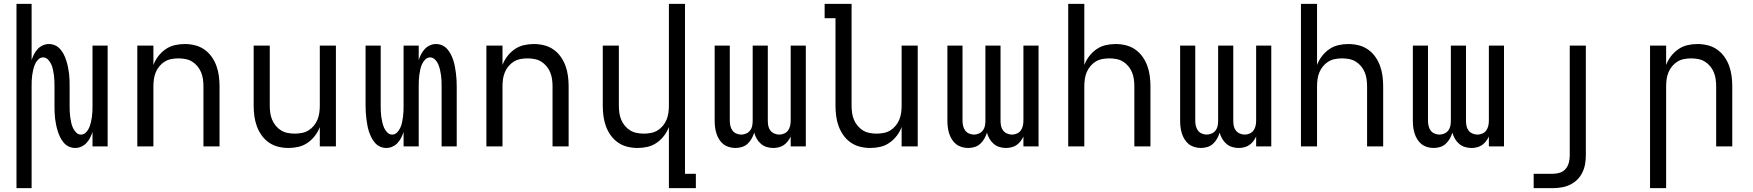

<svg xmlns="http://www.w3.org/2000/svg" viewBox="-20 -755 9040 990"><path d="M65 215V-735H143V-445Q148 -461 155.5 -475.5Q163 -490 174 -502Q185 -514 200.5 -521Q216 -528 232 -528Q249 -528 264.5 -521Q280 -514 291 -501Q302 -488 309.5 -473Q317 -458 322 -442Q327 -426 330.5 -409.5Q334 -393 336 -376.5Q338 -360 338.5 -343.5Q339 -327 339 -310V-210Q339 -195 339.5 -181Q340 -167 342 -152.5Q344 -138 347 -123.5Q350 -109 356 -96Q362 -83 372.5 -72Q383 -61 398 -61Q412 -61 423 -72Q434 -83 439.5 -96Q445 -109 448.5 -123.5Q452 -138 454 -152.5Q456 -167 456.5 -181Q457 -195 457 -210V-520H535V0H457V-75Q452 -59 444.5 -44.5Q437 -30 426 -18Q415 -6 399.5 1Q384 8 368 8Q351 8 335.5 1Q320 -6 309 -19Q298 -32 290.5 -47Q283 -62 278 -78Q273 -94 269.5 -110.5Q266 -127 264 -143.5Q262 -160 261.5 -176.5Q261 -193 261 -210V-310Q261 -325 260.5 -339Q260 -353 258 -367.5Q256 -382 253 -396.5Q250 -411 244 -424Q238 -437 227.5 -448Q217 -459 202 -459Q188 -459 177 -448Q166 -437 160.5 -424Q155 -411 151.5 -396.5Q148 -382 146 -367.5Q144 -353 143.5 -339Q143 -325 143 -310V215Z M688 0V-520H771V-420Q780 -444 796 -465Q812 -486 833.5 -501Q855 -516 880.5 -522Q906 -528 933 -528Q959 -528 985.5 -521.5Q1012 -515 1034 -499.5Q1056 -484 1071.5 -462Q1087 -440 1096 -415Q1105 -390 1108.5 -363.5Q1112 -337 1112 -310V0H1029V-310Q1029 -328 1026.5 -346.5Q1024 -365 1017 -382Q1010 -399 998 -413.5Q986 -428 970.5 -437.5Q955 -447 936.5 -450.5Q918 -454 900 -454Q882 -454 863.5 -450.5Q845 -447 829.5 -437.5Q814 -428 802 -413.5Q790 -399 783 -382Q776 -365 773.5 -346.5Q771 -328 771 -310V0Z M1467 8Q1441 8 1414.5 1.5Q1388 -5 1366 -20.5Q1344 -36 1328.5 -58Q1313 -80 1304 -105Q1295 -130 1291.5 -156.5Q1288 -183 1288 -210V-520H1371V-210Q1371 -192 1373.5 -173.5Q1376 -155 1383 -138Q1390 -121 1402 -106.5Q1414 -92 1429.5 -82.5Q1445 -73 1463.5 -69.5Q1482 -66 1500 -66Q1518 -66 1536.5 -69.5Q1555 -73 1570.5 -82.5Q1586 -92 1598 -106.5Q1610 -121 1617 -138Q1624 -155 1626.5 -173.5Q1629 -192 1629 -210V-520H1712V0H1629V-100Q1620 -76 1604 -55Q1588 -34 1566.5 -19Q1545 -4 1519.5 2Q1494 8 1467 8Z M1972 8Q1955 8 1939.5 1Q1924 -6 1913 -19Q1902 -32 1894.5 -47Q1887 -62 1882 -78Q1877 -94 1874 -110.5Q1871 -127 1869 -143.5Q1867 -160 1866 -176.5Q1865 -193 1865 -210V-520H1943V-210Q1943 -195 1943.5 -181Q1944 -167 1946 -152.5Q1948 -138 1951.5 -123.5Q1955 -109 1960.5 -96Q1966 -83 1977 -72Q1988 -61 2002 -61Q2017 -61 2027.5 -72Q2038 -83 2044 -96Q2050 -109 2053 -123.5Q2056 -138 2058 -152.5Q2060 -167 2060.5 -181Q2061 -195 2061 -210V-520H2139V-445Q2144 -461 2151.5 -475.5Q2159 -490 2170 -502Q2181 -514 2196.5 -521Q2212 -528 2228 -528Q2245 -528 2260.5 -521Q2276 -514 2287 -501Q2298 -488 2305.5 -473Q2313 -458 2318 -442Q2323 -426 2326 -409.5Q2329 -393 2331 -376.5Q2333 -360 2334 -343.5Q2335 -327 2335 -310V0H2257V-310Q2257 -325 2256.5 -339Q2256 -353 2254 -367.5Q2252 -382 2248.5 -396.5Q2245 -411 2239.5 -424Q2234 -437 2223 -448Q2212 -459 2198 -459Q2183 -459 2172.5 -448Q2162 -437 2156 -424Q2150 -411 2147 -396.5Q2144 -382 2142 -367.5Q2140 -353 2139.5 -339Q2139 -325 2139 -310V0H2061V-75Q2056 -59 2048.5 -44.5Q2041 -30 2030 -18Q2019 -6 2003.5 1Q1988 8 1972 8Z M2488 0V-520H2571V-420Q2580 -444 2596 -465Q2612 -486 2633.5 -501Q2655 -516 2680.5 -522Q2706 -528 2733 -528Q2759 -528 2785.5 -521.5Q2812 -515 2834 -499.5Q2856 -484 2871.5 -462Q2887 -440 2896 -415Q2905 -390 2908.5 -363.5Q2912 -337 2912 -310V0H2829V-310Q2829 -328 2826.5 -346.5Q2824 -365 2817 -382Q2810 -399 2798 -413.5Q2786 -428 2770.5 -437.5Q2755 -447 2736.5 -450.5Q2718 -454 2700 -454Q2682 -454 2663.5 -450.5Q2645 -447 2629.5 -437.5Q2614 -428 2602 -413.5Q2590 -399 2583 -382Q2576 -365 2573.5 -346.5Q2571 -328 2571 -310V0Z M3429 215V-100Q3420 -76 3404 -55Q3388 -34 3366.5 -19Q3345 -4 3319.5 2Q3294 8 3267 8Q3241 8 3214.5 1.5Q3188 -5 3166 -20.5Q3144 -36 3128.5 -58Q3113 -80 3104 -105Q3095 -130 3091.5 -156.5Q3088 -183 3088 -210V-520H3171V-210Q3171 -192 3173.5 -173.5Q3176 -155 3183 -138Q3190 -121 3202 -106.5Q3214 -92 3229.5 -82.5Q3245 -73 3263.5 -69.5Q3282 -66 3300 -66Q3318 -66 3336.5 -69.5Q3355 -73 3370.5 -82.5Q3386 -92 3398 -106.5Q3410 -121 3417 -138Q3424 -155 3426.5 -173.5Q3429 -192 3429 -210V-735H3512V141H3568V215Z M3967 8Q3950 8 3933.5 3Q3917 -2 3904 -13Q3891 -24 3882 -39.5Q3873 -55 3869 -71Q3864 -55 3855.5 -40Q3847 -25 3834.5 -13.5Q3822 -2 3805.5 3Q3789 8 3772 8Q3755 8 3738.5 3Q3722 -2 3709.5 -12Q3697 -22 3688 -36.5Q3679 -51 3674 -67Q3669 -83 3667 -99.5Q3665 -116 3665 -133V-520H3743V-133Q3743 -119 3746 -106Q3749 -93 3756.5 -82.5Q3764 -72 3776.5 -66.5Q3789 -61 3802 -61Q3815 -61 3827.5 -66.5Q3840 -72 3848 -82.5Q3856 -93 3858.5 -106Q3861 -119 3861 -133V-520H3939V-133Q3939 -119 3941.5 -106Q3944 -93 3952 -82.5Q3960 -72 3972.5 -66.5Q3985 -61 3998 -61Q4011 -61 4023.5 -66.5Q4036 -72 4043.5 -82.5Q4051 -93 4054 -106Q4057 -119 4057 -133V-520H4135V0H4057V-51Q4051 -38 4042 -26.5Q4033 -15 4021.5 -7Q4010 1 3995.5 4.5Q3981 8 3967 8Z M4467 8Q4441 8 4414.5 1.5Q4388 -5 4366 -20.5Q4344 -36 4328.5 -58Q4313 -80 4304 -105Q4295 -130 4291.5 -156.5Q4288 -183 4288 -210V-661H4232V-735H4371V-210Q4371 -192 4373.5 -173.5Q4376 -155 4383 -138Q4390 -121 4402 -106.5Q4414 -92 4429.5 -82.5Q4445 -73 4463.5 -69.5Q4482 -66 4500 -66Q4518 -66 4536.5 -69.5Q4555 -73 4570.5 -82.5Q4586 -92 4598 -106.5Q4610 -121 4617 -138Q4624 -155 4626.5 -173.5Q4629 -192 4629 -210V-520H4712V0H4629V-100Q4620 -76 4604 -55Q4588 -34 4566.5 -19Q4545 -4 4519.5 2Q4494 8 4467 8Z M5167 8Q5150 8 5133.5 3Q5117 -2 5104 -13Q5091 -24 5082 -39.5Q5073 -55 5069 -71Q5064 -55 5055.5 -40Q5047 -25 5034.5 -13.5Q5022 -2 5005.5 3Q4989 8 4972 8Q4955 8 4938.5 3Q4922 -2 4909.5 -12Q4897 -22 4888 -36.5Q4879 -51 4874 -67Q4869 -83 4867 -99.5Q4865 -116 4865 -133V-520H4943V-133Q4943 -119 4946 -106Q4949 -93 4956.5 -82.5Q4964 -72 4976.5 -66.5Q4989 -61 5002 -61Q5015 -61 5027.5 -66.5Q5040 -72 5048 -82.5Q5056 -93 5058.5 -106Q5061 -119 5061 -133V-520H5139V-133Q5139 -119 5141.5 -106Q5144 -93 5152 -82.5Q5160 -72 5172.5 -66.5Q5185 -61 5198 -61Q5211 -61 5223.5 -66.5Q5236 -72 5243.5 -82.5Q5251 -93 5254 -106Q5257 -119 5257 -133V-520H5335V0H5257V-51Q5251 -38 5242 -26.5Q5233 -15 5221.5 -7Q5210 1 5195.5 4.5Q5181 8 5167 8Z M5488 0V-735H5571V-420Q5580 -444 5596 -465Q5612 -486 5633.5 -501Q5655 -516 5680.5 -522Q5706 -528 5733 -528Q5759 -528 5785.5 -521.5Q5812 -515 5834 -499.5Q5856 -484 5871.5 -462Q5887 -440 5896 -415Q5905 -390 5908.5 -363.5Q5912 -337 5912 -310V0H5829V-310Q5829 -328 5826.5 -346.5Q5824 -365 5817 -382Q5810 -399 5798 -413.5Q5786 -428 5770.5 -437.5Q5755 -447 5736.5 -450.5Q5718 -454 5700 -454Q5682 -454 5663.5 -450.5Q5645 -447 5629.5 -437.5Q5614 -428 5602 -413.5Q5590 -399 5583 -382Q5576 -365 5573.5 -346.5Q5571 -328 5571 -310V0Z M6367 8Q6350 8 6333.5 3Q6317 -2 6304 -13Q6291 -24 6282 -39.5Q6273 -55 6269 -71Q6264 -55 6255.5 -40Q6247 -25 6234.5 -13.5Q6222 -2 6205.5 3Q6189 8 6172 8Q6155 8 6138.5 3Q6122 -2 6109.5 -12Q6097 -22 6088 -36.5Q6079 -51 6074 -67Q6069 -83 6067 -99.5Q6065 -116 6065 -133V-520H6143V-133Q6143 -119 6146 -106Q6149 -93 6156.5 -82.5Q6164 -72 6176.5 -66.5Q6189 -61 6202 -61Q6215 -61 6227.5 -66.5Q6240 -72 6248 -82.5Q6256 -93 6258.5 -106Q6261 -119 6261 -133V-520H6339V-133Q6339 -119 6341.5 -106Q6344 -93 6352 -82.5Q6360 -72 6372.5 -66.5Q6385 -61 6398 -61Q6411 -61 6423.5 -66.5Q6436 -72 6443.5 -82.5Q6451 -93 6454 -106Q6457 -119 6457 -133V-520H6535V0H6457V-51Q6451 -38 6442 -26.5Q6433 -15 6421.5 -7Q6410 1 6395.5 4.5Q6381 8 6367 8Z M6688 0V-735H6771V-420Q6780 -444 6796 -465Q6812 -486 6833.5 -501Q6855 -516 6880.5 -522Q6906 -528 6933 -528Q6959 -528 6985.5 -521.5Q7012 -515 7034 -499.5Q7056 -484 7071.5 -462Q7087 -440 7096 -415Q7105 -390 7108.5 -363.5Q7112 -337 7112 -310V0H7029V-310Q7029 -328 7026.5 -346.5Q7024 -365 7017 -382Q7010 -399 6998 -413.5Q6986 -428 6970.5 -437.5Q6955 -447 6936.5 -450.5Q6918 -454 6900 -454Q6882 -454 6863.5 -450.5Q6845 -447 6829.5 -437.5Q6814 -428 6802 -413.5Q6790 -399 6783 -382Q6776 -365 6773.5 -346.5Q6771 -328 6771 -310V0Z M7567 8Q7550 8 7533.5 3Q7517 -2 7504 -13Q7491 -24 7482 -39.5Q7473 -55 7469 -71Q7464 -55 7455.5 -40Q7447 -25 7434.5 -13.5Q7422 -2 7405.5 3Q7389 8 7372 8Q7355 8 7338.5 3Q7322 -2 7309.5 -12Q7297 -22 7288 -36.5Q7279 -51 7274 -67Q7269 -83 7267 -99.5Q7265 -116 7265 -133V-520H7343V-133Q7343 -119 7346 -106Q7349 -93 7356.5 -82.5Q7364 -72 7376.5 -66.5Q7389 -61 7402 -61Q7415 -61 7427.5 -66.5Q7440 -72 7448 -82.5Q7456 -93 7458.5 -106Q7461 -119 7461 -133V-520H7539V-133Q7539 -119 7541.5 -106Q7544 -93 7552 -82.5Q7560 -72 7572.5 -66.5Q7585 -61 7598 -61Q7611 -61 7623.5 -66.5Q7636 -72 7643.5 -82.5Q7651 -93 7654 -106Q7657 -119 7657 -133V-520H7735V0H7657V-51Q7651 -38 7642 -26.5Q7633 -15 7621.5 -7Q7610 1 7595.5 4.5Q7581 8 7567 8Z M7888 215V141H7988Q8007 141 8024.5 135Q8042 129 8053.5 115Q8065 101 8069.5 83Q8074 65 8074 46V-520H8157V46Q8157 69 8153 91.5Q8149 114 8139 134.5Q8129 155 8113 171Q8097 187 8076.5 197Q8056 207 8033.5 211Q8011 215 7988 215Z M8488 215V-520H8571V-420Q8580 -444 8596 -465Q8612 -486 8633.5 -501Q8655 -516 8680.5 -522Q8706 -528 8733 -528Q8759 -528 8785.5 -521.5Q8812 -515 8834 -499.5Q8856 -484 8871.5 -462Q8887 -440 8896 -415Q8905 -390 8908.5 -363.5Q8912 -337 8912 -310V0H8829V-310Q8829 -328 8826.5 -346.5Q8824 -365 8817 -382Q8810 -399 8798 -413.5Q8786 -428 8770.5 -437.5Q8755 -447 8736.5 -450.5Q8718 -454 8700 -454Q8682 -454 8663.5 -450.5Q8645 -447 8629.5 -437.5Q8614 -428 8602 -413.5Q8590 -399 8583 -382Q8576 -365 8573.5 -346.5Q8571 -328 8571 -310V215Z"/></svg>

Font: Iosevka Extended
Style: Regular
Weight: 400
Width: 7
Monospace: yes
Designer: Belleve Invis
Foundry: Belleve Invis
Version: Version 32.5.0; ttfautohint (v1.8.4)